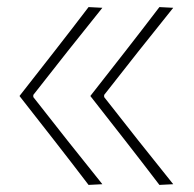

<svg xmlns="http://www.w3.org/2000/svg" viewBox="-20 -520 547 542"><path d="M430 2Q382 -61 333.2 -123.5Q284.5 -186 235 -249Q284.5 -312 333.2 -374.5Q382 -437 430 -500L469 -498Q370 -375 274 -252V-246Q370 -123 469 0ZM230 2Q182 -61 133.2 -123.5Q84.5 -186 35 -249Q84.5 -312 133.2 -374.5Q182 -437 230 -500L269 -498Q170 -375 74 -252V-246Q170 -123 269 0Z"/></svg>

Font: Commissioner Flair Thin
Style: Regular
Weight: 100
Designer: Kostas Bartsokas
Foundry: Kostas Bartsokas
Version: Version 1.000; ttfautohint (v1.8.3)